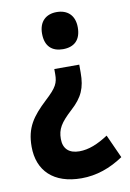

<svg xmlns="http://www.w3.org/2000/svg" viewBox="-84 -607 570 841"><g transform="rotate(-10 201.0 -187.0)"><path d="M308 -473C308 -527 276 -555 228 -555C181 -555 149 -527 149 -473C149 -416 180 -390 228 -390C278 -390 308 -417 308 -473ZM286 -275V-311H175V-289C175 -249 166 -230 115 -183C51 -123 18 -78 18 7C18 114 86 181 210 181C277 181 339 159 397 120L350 16C304 46 263 63 221 63C175 63 150 39 150 -4C150 -48 166 -74 217 -121C269 -168 286 -208 286 -275Z"/></g></svg>

Font: Noto Sans Lao UI Cond
Style: Bold
Weight: 700
Width: 3
Designer: Monotype Design Team
Foundry: Monotype Imaging Inc.
Version: Version 2.000